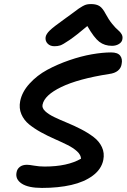

<svg xmlns="http://www.w3.org/2000/svg" viewBox="-20 -944 628 952"><path d="M250 -714.8Q228.5 -714.8 216.1 -727.8Q203.6 -740.7 206.1 -759.8Q208.5 -774.9 226.3 -792.5Q244.1 -810.1 307.1 -855Q321.8 -865.2 342.3 -880.6Q362.8 -896 370.4 -901.4Q377.9 -906.7 390.1 -913.6Q402.3 -920.4 411.4 -922.1Q420.4 -923.8 432.1 -923.8Q458.5 -923.8 474.1 -913.3Q489.7 -902.8 503.9 -875Q518.6 -847.2 536.1 -825.7Q553.7 -804.2 565.2 -794.9Q576.7 -785.6 583 -774.4Q589.4 -763.2 586.9 -750Q585 -735.4 570.1 -726.1Q555.2 -716.8 535.2 -716.8Q498.5 -716.8 472.4 -736.8Q446.3 -756.8 413.1 -814.9Q358.4 -768.6 324.7 -745.6Q291 -722.7 278.6 -718.8Q266.1 -714.8 250 -714.8ZM188 -12.2Q120.1 -12.2 87.6 -33.7Q55.2 -55.2 62 -88.9Q64.9 -106.4 78.4 -116.7Q91.8 -127 113.8 -127Q125 -127 149.7 -122.6Q174.3 -118.2 201.2 -118.2Q314.5 -118.2 381.8 -157.2Q380.9 -176.3 362.1 -193.6Q343.3 -210.9 314.2 -225.3Q285.2 -239.7 250.7 -254.9Q216.3 -270 183.3 -288.1Q150.4 -306.2 124.5 -327.1Q98.6 -348.1 85.9 -377.9Q73.2 -407.7 80.1 -442.9Q89.4 -488.8 126.5 -529.5Q163.6 -570.3 214.1 -597.7Q264.6 -625 323.5 -645.3Q382.3 -665.5 435.5 -674.8Q488.8 -684.1 530.8 -684.1Q563.5 -684.1 575.9 -668Q588.4 -651.9 583 -626Q580.1 -606.4 564.5 -593.5Q548.8 -580.6 521 -577.1Q368.2 -553.2 284.2 -512.7Q200.2 -472.2 190.9 -424.8Q187.5 -408.2 204.1 -392.6Q220.7 -377 249.3 -363.3Q277.8 -349.6 313 -335.2Q348.1 -320.8 382.6 -303Q417 -285.2 444.3 -264.4Q471.7 -243.7 485.4 -214.4Q499 -185.1 492.2 -150.9Q482.9 -105 440.2 -73.2Q397.5 -41.5 333.5 -26.9Q269.5 -12.2 188 -12.2Z"/></svg>

Font: Shantell Sans Irregular
Style: Italic
Weight: 500
Italic angle: -11.31°
Designer: Stephen Nixon, Anya Danilova, Shantell Martin
Foundry: Arrow Type
Version: Version 1.006;[9816181b4]